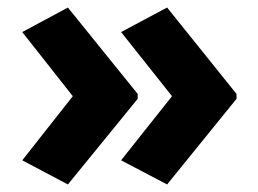

<svg xmlns="http://www.w3.org/2000/svg" viewBox="-20 -532 685 509"><path d="M607 -270 423 -43 301 -107 436 -277 301 -447 423 -512 607 -283ZM345 -270 160 -43 39 -107 173 -277 39 -447 160 -512 345 -283Z"/></svg>

Font: Noto Sans Gurmukhi UI ExtraBold
Style: Regular
Weight: 800
Designer: Jelle Bosma - Monotype Design Team
Foundry: Monotype Imaging Inc.
Version: Version 2.004; ttfautohint (v1.8.4.7-5d5b)